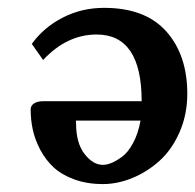

<svg xmlns="http://www.w3.org/2000/svg" viewBox="-20 -459 497 489"><path d="M337.9 -151.9H172.9Q173.8 -150.9 173.8 -144Q173.8 -94.7 195.3 -66.9Q216.8 -39.1 242.2 -39.1Q251.5 -39.1 263.2 -43.7Q274.9 -48.3 290.3 -59.3Q305.7 -70.3 318.8 -94.5Q332 -118.7 337.9 -151.9ZM89.8 -306.2 61 -347.2Q91.3 -389.2 139.6 -414.1Q188 -439 245.1 -439Q350.1 -439 403.6 -378.9Q457 -318.8 457 -220.2Q457 -167.5 437.5 -122.8Q418 -78.1 386.7 -49.8Q355.5 -21.5 317.6 -5.9Q279.8 9.8 242.2 9.8Q201.7 9.8 169.4 -2Q137.2 -13.7 116.7 -32.7Q96.2 -51.8 82.8 -77.1Q69.3 -102.5 63.7 -127.9Q58.1 -153.3 58.1 -180.2Q58.1 -189.9 66.7 -195.6Q75.2 -201.2 89.8 -201.2H340.8Q340.8 -371.1 226.1 -371.1Q150.4 -371.1 89.8 -306.2Z"/></svg>

Font: Linear Smooth
Style: Bold
Weight: 700
Designer: Philipp H. Poll, Flanker
Foundry: Philipp H. Poll, reworked by Flanker
Version: Version 1.061 | FøM Fix